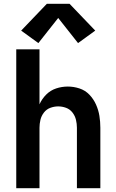

<svg xmlns="http://www.w3.org/2000/svg" viewBox="-20 -996 616 1016"><path d="M66 0H189V-320Q189 -341 194 -362Q199 -383 212.5 -400.5Q226 -418 246.5 -425.5Q267 -433 288 -433Q309 -433 329.5 -425.5Q350 -418 363.5 -400.5Q377 -383 382 -362Q387 -341 387 -320V0H511V-320Q511 -352 506 -383Q501 -414 488 -443Q475 -472 453 -495Q431 -518 400.5 -528Q370 -538 339 -538Q307 -538 277 -528Q247 -518 224.5 -495.5Q202 -473 189 -444V-735H66ZM183 -768 288 -901 393 -768 484 -834 348 -976H228L92 -834Z"/></svg>

Font: Iosevka Sparkle
Style: Bold
Weight: 700
Designer: Belleve Invis
Foundry: Belleve Invis
Version: Version 4.5.0; ttfautohint (v1.8.3)